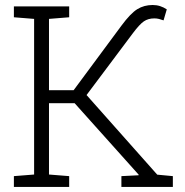

<svg xmlns="http://www.w3.org/2000/svg" viewBox="-20 -736 729 756"><path d="M34.7 0V-42.5L114.3 -48.8V-661.6L34.7 -668V-710.9H252.4V-668L172.9 -661.6V-380.9H270L458 -634.8Q494.1 -683.6 520.8 -700Q547.4 -716.3 581.1 -716.3Q596.7 -716.3 610.4 -711.9Q624 -707.5 636.7 -699.2L624 -655.8Q614.7 -659.2 606 -661.4Q597.2 -663.6 587.9 -663.6Q563.5 -663.6 546.4 -651.9Q529.3 -640.1 503.4 -605.5L320.8 -361.8L599.1 -48.3L660.6 -42.5V0H458V-42.5L525.9 -45.9V-48.3L273.9 -329.6H172.9V-48.8L252.4 -42.5V0Z"/></svg>

Font: Roboto Slab LO Light
Style: Regular
Weight: 300
Designer: Google
Version: Version 2.000